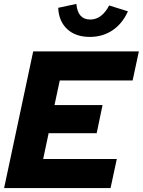

<svg xmlns="http://www.w3.org/2000/svg" viewBox="-20 -963 731 983"><path d="M1 0 150 -700H691L659 -551H286L259 -425H505L475 -281H229L201 -149H578L546 0ZM440 -774Q367 -774 324 -814Q281 -854 278 -923L371 -943Q378 -863 442 -863Q501 -863 539 -935L635 -905Q606 -841 555.5 -807.5Q505 -774 440 -774Z"/></svg>

Font: Red Hat Display Black
Style: Italic
Weight: 900
Italic angle: -12°
Designer: Pentagram, MCKL
Foundry: Pentagram, MCKL
Version: Version 1.023; ttfautohint (v1.8.3)